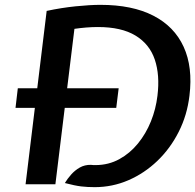

<svg xmlns="http://www.w3.org/2000/svg" viewBox="-20 -760 805 792"><path d="M370.5 12Q341 12 315.2 9Q289.5 6 247.5 -5Q258 -22.5 273.5 -40Q289 -57.5 309.2 -69Q329.5 -80.5 355 -80Q362 -79 366 -79Q370 -79 375.5 -79Q428.5 -79.5 472.2 -103.5Q516 -127.5 549 -168Q582 -208.5 602.5 -259.2Q623 -310 629.5 -365Q640 -450.5 618.5 -514.2Q597 -578 539 -613.2Q481 -648.5 384 -648.5Q360 -648.5 335.5 -646.5Q311 -644.5 287 -641L208.5 0H85.5L172.5 -715Q233.5 -728 292.2 -734Q351 -740 394.5 -740Q525.5 -740 612.2 -695.5Q699 -651 737.5 -567Q776 -483 761.5 -365Q752 -285 717.2 -216.2Q682.5 -147.5 629 -96.2Q575.5 -45 509.5 -16.5Q443.5 12 370.5 12ZM469.5 -396 459.5 -315H44L53.5 -396Z"/></svg>

Font: Expletus Sans SemiBold
Style: Italic
Weight: 600
Italic angle: -7°
Version: Version 7.500